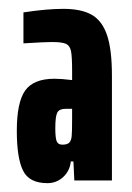

<svg xmlns="http://www.w3.org/2000/svg" viewBox="-20 -716 299 434"><path d="M18 -420Q18 -485 37 -511.5Q56 -538 103 -538Q119 -538 143 -535V-556Q143 -588 140.5 -600.5Q138 -613 129 -617Q120 -621 97 -621Q81 -621 33 -618V-688Q86 -696 123 -696Q164 -696 187.5 -682.5Q211 -669 222 -636.5Q233 -604 233 -545V-308H148L146 -351H140Q138 -330 123 -316Q108 -302 87 -302Q46 -302 32 -330.5Q18 -359 18 -420ZM142 -408Q143 -417 143 -449V-470H128Q114 -470 109.5 -461.5Q105 -453 105 -426Q105 -405 108 -397Q111 -389 121 -389Q132 -389 136.5 -393.5Q141 -398 142 -408Z"/></svg>

Font: Saira Ultra Condensed ExtraBold
Style: Regular
Weight: 800
Width: 1
Designer: Hector Gatti with collaboration of the Omnibus-Type team
Foundry: Omnibus-Type
Version: Version 1.001; ttfautohint (v1.8)